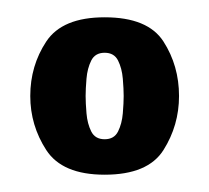

<svg xmlns="http://www.w3.org/2000/svg" viewBox="-20 -695 242 222"><path d="M15 -584Q15 -619 33.5 -647Q52 -675 101 -675Q151 -675 169 -647Q187 -619 187 -584Q187 -550 169 -521.5Q151 -493 101 -493Q52 -493 33.5 -521.5Q15 -550 15 -584ZM79 -584Q79 -576 80 -564Q81 -552 85.5 -543Q90 -534 101 -534Q112 -534 116.5 -543Q121 -552 122 -564Q123 -576 123 -584Q123 -592 122 -604Q121 -616 116.5 -625Q112 -634 101 -634Q90 -634 85.5 -625Q81 -616 80 -604Q79 -592 79 -584Z"/></svg>

Font: Epunda Sans Black
Style: Regular
Weight: 900
Designer: Simon Atzbach
Foundry: typofactur
Version: Version 2.204; ttfautohint (v1.8.4.7-5d5b)